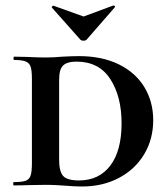

<svg xmlns="http://www.w3.org/2000/svg" viewBox="-20 -674 607 698"><path d="M216 1Q204 0 186 -1Q168 -2 145 -2L80 -1Q62 0 30 0Q28 0 28 -6Q28 -12 30 -12Q60 -12 73.5 -17Q87 -22 91.5 -36.5Q96 -51 96 -81V-387Q96 -417 91.5 -431Q87 -445 73.5 -450.5Q60 -456 32 -456Q29 -456 29 -462Q29 -468 32 -468L80 -467Q120 -465 145 -465Q176 -465 207 -468Q247 -470 267 -470Q351 -470 412 -440Q473 -410 505 -357Q537 -304 537 -237Q537 -168 504 -113Q471 -58 412 -27Q353 4 278 4Q251 4 216 1ZM422 -226Q422 -323 381 -386.5Q340 -450 258 -450Q224 -450 209.5 -436Q195 -422 195 -385V-92Q195 -51 209.5 -34.5Q224 -18 267 -18Q340 -18 381 -72Q422 -126 422 -226ZM168 -647Q168 -649 170.5 -651.5Q173 -654 175 -653L284 -614L392 -654H393Q396 -654 397.5 -651.5Q399 -649 397 -647L295 -530Q291 -526 284 -526Q276 -526 272 -530L169 -646Q169 -646 168.5 -646.5Q168 -647 168 -647Z"/></svg>

Font: Cormorant SC
Style: Bold
Weight: 700
Designer: Christian Thalmann (Catharsis Fonts)
Foundry: Catharsis Fonts
Version: Version 4.000